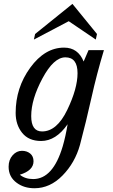

<svg xmlns="http://www.w3.org/2000/svg" viewBox="-20 -749 593 1012"><path d="M161.6 243.2Q106.9 243.2 68.4 214.8Q25.4 183.6 25.4 129.9Q25.4 93.3 46.4 69.6Q67.4 45.9 95.7 45.9Q121.6 45.9 139.2 60.3Q156.7 74.7 156.7 101.1Q156.7 149.9 84.5 171.9Q112.3 194.8 154.8 194.8Q259.3 194.8 310.5 22.5Q325.7 -29.3 336.4 -94.2Q274.9 -5.9 196.8 -5.9Q131.3 -5.9 96.9 -48.6Q62.5 -91.3 62.5 -153.8Q62.5 -286.6 139.4 -392.3Q216.3 -498 317.9 -498Q391.1 -498 420.9 -424.8L446.8 -484.9H527.8Q489.7 -358.4 462.2 -234.6Q434.6 -110.8 401.4 15.1Q375 109.4 309.3 176.3Q243.7 243.2 161.6 243.2ZM201.7 -56.2Q279.8 -56.2 334.2 -169.2Q388.7 -282.2 388.7 -363.3Q388.7 -446.8 324.7 -446.8Q263.2 -446.8 203.9 -336.2Q144.5 -225.6 144.5 -137.2Q144.5 -56.2 201.7 -56.2ZM484.9 -540.5 342.3 -637.2 158.7 -540.5 165 -569.8 361.8 -728.5 491.2 -569.8Z"/></svg>

Font: Munson
Style: Italic
Weight: 400
Italic angle: -12°
Designer: Paul James MIller
Foundry: High-Logic / Made with FontCreator
Version: Version 2.10;May 5, 2019;FontCreator 11.5.0.2430 64-bit